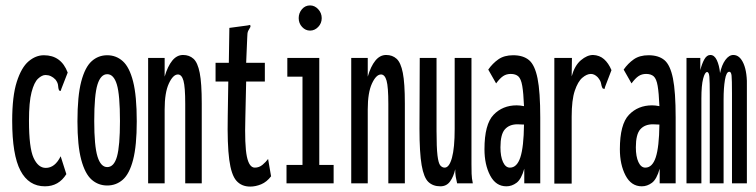

<svg xmlns="http://www.w3.org/2000/svg" viewBox="-20 -677 2790 709"><path d="M146 11Q86 11 55.5 -47Q25 -105 25 -231Q25 -322 42 -375Q59 -428 85.5 -450.5Q112 -473 142 -473Q206 -473 230 -409L207 -350L204 -341L198 -343Q195 -351 194.5 -361Q194 -371 185 -383Q169 -400 148 -400Q135 -400 120.5 -386.5Q106 -373 96.5 -336.5Q87 -300 87 -231Q87 -131 104 -94Q121 -57 149 -57Q183 -57 204 -100L225 -34Q197 11 146 11Z M376 8Q343 8 318.5 -13.5Q294 -35 280 -87Q266 -139 266 -229Q266 -323 280 -376Q294 -429 318.5 -451Q343 -473 376 -473Q409 -473 433.5 -451Q458 -429 471.5 -376Q485 -323 485 -229Q485 -139 471.5 -87Q458 -35 433.5 -13.5Q409 8 376 8ZM376 -60Q401 -60 412 -99Q423 -138 423 -230Q423 -327 411.5 -365Q400 -403 376 -403Q352 -403 340 -365Q328 -327 328 -230Q328 -138 340 -99Q352 -60 376 -60Z M527 0V-463H588V-394Q599 -432 616 -453Q633 -474 656 -474Q679 -474 694.5 -460Q710 -446 717.5 -408Q725 -370 725 -295V0H664V-293Q664 -356 657.5 -379Q651 -402 637 -402Q619 -402 603.5 -368.5Q588 -335 588 -273V0Z M904 12Q872 12 853 -9.5Q834 -31 826.5 -87.5Q819 -144 821 -248L823 -376H776V-445H825L827 -574L894 -583L904 -585L905 -578Q900 -570 896.5 -563Q893 -556 893 -539L889 -445H958V-376H889L886 -243Q883 -141 891.5 -99.5Q900 -58 921 -58Q937 -58 949.5 -68.5Q962 -79 970 -90L981 -26Q965 -5 944.5 3.5Q924 12 904 12Z M1038 0V-68H1097V-394H1041V-463H1159V-68H1212V0ZM1125 -564Q1108 -564 1095.5 -577.5Q1083 -591 1083 -610Q1083 -629 1095 -643Q1107 -657 1125 -657Q1142 -657 1155 -643Q1168 -629 1168 -610Q1168 -591 1155 -577.5Q1142 -564 1125 -564Z M1277 0V-463H1338V-394Q1349 -432 1366 -453Q1383 -474 1406 -474Q1429 -474 1444.5 -460Q1460 -446 1467.5 -408Q1475 -370 1475 -295V0H1414V-293Q1414 -356 1407.5 -379Q1401 -402 1387 -402Q1369 -402 1353.5 -368.5Q1338 -335 1338 -273V0Z M1606 11Q1579 11 1562 -5Q1545 -21 1537 -67Q1529 -113 1529 -202L1530 -463H1592V-194Q1592 -132 1595.5 -103Q1599 -74 1606 -66Q1613 -58 1622 -58Q1639 -58 1649 -94.5Q1659 -131 1659 -201V-463H1721V-71Q1721 -53 1721.5 -35.5Q1722 -18 1726 0H1668Q1665 -13 1663 -24Q1661 -35 1661 -52Q1655 -25 1642 -7Q1629 11 1606 11Z M1850 11Q1811 11 1790 -29Q1769 -69 1769 -126Q1769 -218 1802.5 -253Q1836 -288 1888 -288Q1900 -288 1915 -285Q1913 -334 1908.5 -360Q1904 -386 1894 -395Q1884 -404 1866 -404Q1850 -404 1838 -396Q1826 -388 1812 -369L1783 -420Q1799 -443 1820.5 -458Q1842 -473 1875 -473Q1912 -473 1933.5 -455Q1955 -437 1965 -387.5Q1975 -338 1975 -243V0H1916V-54Q1905 -15 1887.5 -2Q1870 11 1850 11ZM1828 -133Q1828 -99 1837.5 -78.5Q1847 -58 1863 -58Q1889 -58 1901.5 -96Q1914 -134 1915 -217Q1903 -218 1891 -218Q1861 -218 1844.5 -199.5Q1828 -181 1828 -133Z M2027 -463H2092L2091 -395Q2102 -435 2125 -454.5Q2148 -474 2170 -474Q2194 -473 2210.5 -458.5Q2227 -444 2238 -418L2215 -358L2212 -348L2205 -351Q2201 -359 2199.5 -369Q2198 -379 2187 -392Q2175 -404 2162 -404Q2147 -404 2130.5 -390Q2114 -376 2102.5 -342Q2091 -308 2091 -246V1H2027Z M2350 11Q2311 11 2290 -29Q2269 -69 2269 -126Q2269 -218 2302.5 -253Q2336 -288 2388 -288Q2400 -288 2415 -285Q2413 -334 2408.5 -360Q2404 -386 2394 -395Q2384 -404 2366 -404Q2350 -404 2338 -396Q2326 -388 2312 -369L2283 -420Q2299 -443 2320.5 -458Q2342 -473 2375 -473Q2412 -473 2433.5 -455Q2455 -437 2465 -387.5Q2475 -338 2475 -243V0H2416V-54Q2405 -15 2387.5 -2Q2370 11 2350 11ZM2328 -133Q2328 -99 2337.5 -78.5Q2347 -58 2363 -58Q2389 -58 2401.5 -96Q2414 -134 2415 -217Q2403 -218 2391 -218Q2361 -218 2344.5 -199.5Q2328 -181 2328 -133Z M2515 0V-463H2566V-418Q2572 -442 2581 -458Q2590 -474 2603 -474Q2618 -474 2627 -455Q2636 -436 2639 -407Q2645 -437 2658.5 -455.5Q2672 -474 2688 -474Q2712 -474 2726 -441.5Q2740 -409 2738 -351V0H2683V-332Q2683 -383 2681.5 -397.5Q2680 -412 2673 -412Q2662 -412 2657 -382Q2652 -352 2652 -310V0H2601V-326Q2601 -376 2599.5 -393.5Q2598 -411 2591 -411Q2583 -411 2576.5 -386.5Q2570 -362 2570 -313V0Z"/></svg>

Font: Inconsolata UltraCondensed SemiBold
Style: Regular
Weight: 600
Width: 1
Monospace: yes
Designer: Raph Levien, Cyreal, Brenton Simpson
Foundry: Raph Levien, Cyreal, Google
Version: Version 3.001; ttfautohint (v1.8.2.53-6de2)